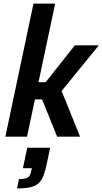

<svg xmlns="http://www.w3.org/2000/svg" viewBox="-20 -763 572 1072"><path d="M10 0 167 -743H288L195 -304H235L398 -510H532L324 -255L427 0H299L215 -208H175L131 0ZM75 289 86 237Q110 237 123.5 233Q137 229 144 219.5Q151 210 154 192L158 176H108L132 62H260L243 143Q234 187 223.5 215.5Q213 244 195.5 260Q178 276 149.5 282.5Q121 289 75 289Z"/></svg>

Font: Saira SemiCondensed SemiBold
Style: Italic
Weight: 600
Width: 4
Italic angle: -12°
Designer: Hector Gatti with collaboration of the Omnibus-Type team
Foundry: Omnibus-Type
Version: Version 1.101